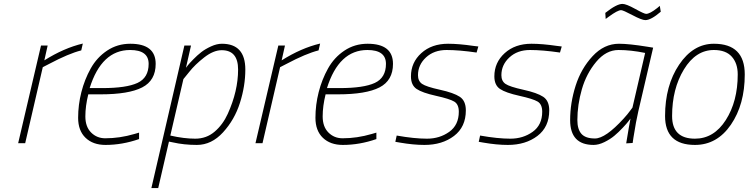

<svg xmlns="http://www.w3.org/2000/svg" viewBox="-20 -733 3833 983"><path d="M73 0 190 -500H224L207 -424Q307 -487 404 -510L396 -475Q332 -459 232 -406L199 -389L109 0Z M519 -25Q593 -25 668 -47L692 -54V-21Q606 9 520 9Q456 9 418 -27.5Q380 -64 380 -130Q380 -196 396.5 -261Q413 -326 444.5 -382.5Q476 -439 528.5 -474Q581 -509 647 -509Q777 -509 777 -406Q777 -321 708 -285.5Q639 -250 495 -250H432Q417 -190 417 -137Q417 -84 446.5 -54.5Q476 -25 519 -25ZM504 -282Q627 -282 684 -308.5Q741 -335 741 -406Q741 -477 646 -477Q500 -477 439 -282Z M1116 -509Q1236 -509 1236 -377Q1236 -293 1208.5 -206.5Q1181 -120 1122 -55.5Q1063 9 988 9Q922 9 865 -4L845 -8L790 230H755L924 -500H958L932 -386Q936 -391 942.5 -399.5Q949 -408 969.5 -429Q990 -450 1010.5 -466Q1031 -482 1060.5 -495.5Q1090 -509 1116 -509ZM1199 -377Q1199 -476 1115 -476Q1073 -476 1025.5 -439Q978 -402 949 -365L919 -328L852 -39Q922 -23 979.5 -23Q1037 -23 1079 -59Q1121 -95 1146 -150Q1199 -267 1199 -377Z M1288 0 1405 -500H1439L1422 -424Q1522 -487 1619 -510L1611 -475Q1547 -459 1447 -406L1414 -389L1324 0Z M1734 -25Q1808 -25 1883 -47L1907 -54V-21Q1821 9 1735 9Q1671 9 1633 -27.5Q1595 -64 1595 -130Q1595 -196 1611.5 -261Q1628 -326 1659.5 -382.5Q1691 -439 1743.5 -474Q1796 -509 1862 -509Q1992 -509 1992 -406Q1992 -321 1923 -285.5Q1854 -250 1710 -250H1647Q1632 -190 1632 -137Q1632 -84 1661.5 -54.5Q1691 -25 1734 -25ZM1719 -282Q1842 -282 1899 -308.5Q1956 -335 1956 -406Q1956 -477 1861 -477Q1715 -477 1654 -282Z M2420 -464Q2331 -477 2266.5 -477Q2202 -477 2161 -439Q2120 -401 2120 -348Q2120 -318 2141 -303.5Q2162 -289 2232.5 -273.5Q2303 -258 2334 -237.5Q2365 -217 2365 -168Q2365 -83 2304.5 -37Q2244 9 2153 9Q2096 9 2027 -3L2004 -7L2011 -39Q2101 -23 2166 -23Q2231 -23 2280 -58Q2329 -93 2329 -161Q2329 -199 2305.5 -213Q2282 -227 2212 -242.5Q2142 -258 2113 -277.5Q2084 -297 2084 -342Q2084 -413 2137 -461Q2190 -509 2274 -509Q2329 -509 2404 -498L2429 -495Z M2847 -464Q2758 -477 2693.5 -477Q2629 -477 2588 -439Q2547 -401 2547 -348Q2547 -318 2568 -303.5Q2589 -289 2659.5 -273.5Q2730 -258 2761 -237.5Q2792 -217 2792 -168Q2792 -83 2731.5 -37Q2671 9 2580 9Q2523 9 2454 -3L2431 -7L2438 -39Q2528 -23 2593 -23Q2658 -23 2707 -58Q2756 -93 2756 -161Q2756 -199 2732.5 -213Q2709 -227 2639 -242.5Q2569 -258 2540 -277.5Q2511 -297 2511 -342Q2511 -413 2564 -461Q2617 -509 2701 -509Q2756 -509 2831 -498L2856 -495Z M3019 9Q2899 9 2899 -118Q2899 -206 2927 -294Q2955 -382 3014 -445.5Q3073 -509 3149 -509Q3200 -509 3293 -494L3324 -489L3248 -163Q3237 -117 3223 -28L3219 -1L3186 1Q3203 -103 3208 -126Q3204 -121 3197 -111.5Q3190 -102 3168.5 -79Q3147 -56 3125.5 -38Q3104 -20 3074.5 -5.5Q3045 9 3019 9ZM3283 -462Q3210 -477 3146.5 -477Q3083 -477 3032.5 -416.5Q2982 -356 2959 -276Q2936 -196 2936 -118Q2936 -71 2957 -47.5Q2978 -24 3026 -24Q3080 -24 3173 -126Q3194 -149 3206 -166L3218 -182ZM3284 -630Q3266 -630 3218 -655.5Q3170 -681 3160 -681Q3142 -681 3096 -647L3081 -636L3079 -667Q3137 -713 3167 -713Q3186 -713 3232 -687.5Q3278 -662 3288 -662Q3307 -662 3345 -692L3358 -703L3363 -673Q3313 -630 3284 -630Z M3635 -509Q3793 -509 3793 -352Q3793 -198 3722 -94.5Q3651 9 3538 9Q3385 9 3385 -139Q3385 -295 3457 -402Q3529 -509 3635 -509ZM3538 -23Q3635 -23 3696 -118.5Q3757 -214 3757 -352Q3757 -409 3726.5 -443Q3696 -477 3635 -477Q3542 -477 3481.5 -377.5Q3421 -278 3421 -139Q3421 -23 3538 -23Z"/></svg>

Font: TitilliumWebThinItalic
Style: Thin Italic
Weight: 200
Italic angle: -13°
Version: Version 1.001;PS 57.000;hotconv 1.0.70;makeotf.lib2.5.55311